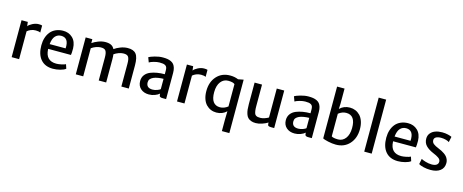

<svg xmlns="http://www.w3.org/2000/svg" viewBox="-49 -1677 6730 2790"><g transform="rotate(15 3316.5 -282.0)"><path d="M83 0V-555.7H177.2L184.6 -492.2Q202.1 -517.6 248.8 -541.3Q295.4 -564.9 341.3 -564.9Q377 -564.9 392.1 -558.1V-452.6Q368.2 -465.8 322.3 -465.8Q282.7 -465.8 249.8 -452.1Q216.8 -438.5 195.3 -418.9V0Z M703.6 7.8Q584.5 7.8 519.8 -67.6Q455.1 -143.1 455.1 -279.3Q455.1 -340.3 471.4 -391.8Q487.8 -443.4 518.6 -481.4Q549.3 -519.5 597.4 -541.5Q645.5 -563.5 705.6 -564.5Q793 -565.9 851.1 -511Q909.2 -456.1 912.6 -353.5Q912.6 -278.8 907.2 -253.9H564.5Q564.5 -252.4 564.7 -249.8Q564.9 -247.1 564.9 -245.6Q573.2 -76.2 733.4 -76.2Q763.7 -76.2 808.3 -85.4Q853 -94.7 872.6 -106L893.6 -42.5Q866.7 -20.5 811.5 -6.3Q756.3 7.8 703.6 7.8ZM699.7 -486.3Q646.5 -486.3 611.3 -448.5Q576.2 -410.6 567.4 -326.2H807.6Q817.4 -486.3 699.7 -486.3Z M1047.9 0V-555.7H1147.9L1148.4 -497.1Q1185.5 -522.9 1237.5 -543.2Q1289.6 -563.5 1339.4 -564.9Q1394 -565.9 1428.5 -549.6Q1462.9 -533.2 1481 -495.6Q1517.1 -522.5 1571.3 -543.2Q1625.5 -564 1677.7 -564.9Q1767.6 -566.9 1806.4 -518.1Q1845.2 -469.2 1845.2 -348.6V0H1733.4V-346.2Q1733.4 -418 1713.4 -446.5Q1693.4 -475.1 1633.8 -472.2Q1604 -471.2 1567.4 -457.8Q1530.8 -444.3 1500.5 -422.9Q1504.9 -390.6 1504.9 -349.1V0H1393.1V-346.2Q1393.1 -417.5 1373 -446.3Q1353 -475.1 1293.5 -472.2Q1264.6 -471.2 1227.3 -458Q1189.9 -444.8 1159.7 -422.4V0Z M2147 7.8Q2071.3 7.8 2023.7 -34.7Q1976.1 -77.1 1976.1 -149.4Q1976.1 -202.1 2004.6 -240.7Q2033.2 -279.3 2084 -300.3Q2174.8 -336.4 2296.9 -336.4V-391.6Q2296.9 -420.4 2290.3 -438.2Q2283.7 -456.1 2267.8 -465.6Q2252 -475.1 2231.9 -478.3Q2211.9 -481.4 2179.7 -481.4Q2144 -481.4 2096.2 -468.3Q2048.3 -455.1 2027.3 -440.9L2000.5 -513.2Q2023.9 -527.8 2087.2 -546.4Q2150.4 -564.9 2208 -564.9Q2246.6 -564.9 2275.9 -560.3Q2305.2 -555.7 2331.1 -543.7Q2356.9 -531.7 2373.3 -512Q2389.6 -492.2 2399.2 -460.4Q2408.7 -428.7 2408.7 -385.7V7.8H2360.8Q2344.2 7.8 2335.7 6.6Q2327.1 5.4 2318.8 0.5Q2310.5 -4.4 2307.1 -14.9Q2303.7 -25.4 2303.7 -43V-46.9Q2278.8 -24.4 2236.3 -8.3Q2193.8 7.8 2147 7.8ZM2181.6 -74.2Q2214.8 -74.2 2251 -87.6Q2287.1 -101.1 2296.9 -112.3V-267.1Q2261.7 -267.1 2218 -260.3Q2174.3 -253.4 2147.5 -240.7Q2118.2 -227.1 2102.3 -208Q2086.4 -189 2086.4 -159.2Q2086.4 -74.2 2181.6 -74.2Z M2570.8 0V-555.7H2665L2672.4 -492.2Q2689.9 -517.6 2736.6 -541.3Q2783.2 -564.9 2829.1 -564.9Q2864.7 -564.9 2879.9 -558.1V-452.6Q2856 -465.8 2810.1 -465.8Q2770.5 -465.8 2737.5 -452.1Q2704.6 -438.5 2683.1 -418.9V0Z M3312 67.9 3314.9 -51.8Q3252.9 7.8 3162.1 7.8Q3117.7 7.8 3078.6 -8.5Q3039.6 -24.9 3008.8 -56.9Q2978 -88.9 2960.4 -140.6Q2942.9 -192.4 2942.9 -257.8Q2942.9 -394 3019.5 -479.2Q3096.2 -564.5 3221.7 -564.5Q3289.6 -564.5 3343.8 -541L3424.3 -556.6V247.1H3312ZM3193.8 -79.6Q3254.9 -79.6 3312 -123.5V-459.5Q3284.7 -483.4 3212.9 -483.4Q3145 -483.4 3101.6 -428Q3058.1 -372.6 3057.1 -272Q3056.2 -175.3 3091.3 -127.4Q3126.5 -79.6 3193.8 -79.6Z M3755.4 7.8Q3713.4 7.8 3683.3 -3.9Q3653.3 -15.6 3635.3 -34.9Q3617.2 -54.2 3606.7 -85.9Q3596.2 -117.7 3592.5 -151.4Q3588.9 -185.1 3588.9 -231.4V-556.6H3700.7V-231Q3700.7 -190.9 3704.6 -164.3Q3708.5 -137.7 3715.1 -121.3Q3721.7 -105 3735.1 -96.7Q3748.5 -88.4 3762.9 -85.7Q3777.3 -83 3801.3 -83Q3830.1 -83 3866.2 -95.5Q3902.3 -107.9 3922.4 -121.1V-556.6H4034.7V7.8H3987.8Q3959.5 7.8 3947.3 0Q3935.1 -7.8 3935.1 -34.7V-48.8Q3897.9 -25.4 3847.9 -8.8Q3797.9 7.8 3755.4 7.8Z M4338.9 7.8Q4263.2 7.8 4215.6 -34.7Q4168 -77.1 4168 -149.4Q4168 -202.1 4196.5 -240.7Q4225.1 -279.3 4275.9 -300.3Q4366.7 -336.4 4488.8 -336.4V-391.6Q4488.8 -420.4 4482.2 -438.2Q4475.6 -456.1 4459.7 -465.6Q4443.8 -475.1 4423.8 -478.3Q4403.8 -481.4 4371.6 -481.4Q4335.9 -481.4 4288.1 -468.3Q4240.2 -455.1 4219.2 -440.9L4192.4 -513.2Q4215.8 -527.8 4279.1 -546.4Q4342.3 -564.9 4399.9 -564.9Q4438.5 -564.9 4467.8 -560.3Q4497.1 -555.7 4522.9 -543.7Q4548.8 -531.7 4565.2 -512Q4581.5 -492.2 4591.1 -460.4Q4600.6 -428.7 4600.6 -385.7V7.8H4552.7Q4536.1 7.8 4527.6 6.6Q4519 5.4 4510.7 0.5Q4502.4 -4.4 4499 -14.9Q4495.6 -25.4 4495.6 -43V-46.9Q4470.7 -24.4 4428.2 -8.3Q4385.7 7.8 4338.9 7.8ZM4373.5 -74.2Q4406.7 -74.2 4442.9 -87.6Q4479 -101.1 4488.8 -112.3V-267.1Q4453.6 -267.1 4409.9 -260.3Q4366.2 -253.4 4339.4 -240.7Q4310.1 -227.1 4294.2 -208Q4278.3 -189 4278.3 -159.2Q4278.3 -74.2 4373.5 -74.2Z M4761.7 -31.2V-811H4874V-582.5L4870.1 -503.4Q4931.2 -564.5 5022.9 -564.5Q5067.9 -564.5 5106.9 -548.1Q5146 -531.7 5176.5 -499.8Q5207 -467.8 5224.9 -416Q5242.7 -364.3 5242.7 -298.8Q5242.7 -162.6 5165.3 -76.9Q5087.9 8.8 4961.4 8.8Q4905.8 8.8 4842.8 -5.4Q4779.8 -19.5 4761.7 -31.2ZM4991.2 -476.6Q4929.2 -476.6 4874 -432.1V-92.3Q4900.9 -72.8 4972.7 -72.8Q5040.5 -72.8 5083.7 -128.4Q5127 -184.1 5128.4 -284.7Q5130.4 -476.6 4991.2 -476.6Z M5387.2 0V-812.5H5499.5V0Z M5892.6 7.8Q5773.4 7.8 5708.7 -67.6Q5644 -143.1 5644 -279.3Q5644 -340.3 5660.4 -391.8Q5676.8 -443.4 5707.5 -481.4Q5738.3 -519.5 5786.4 -541.5Q5834.5 -563.5 5894.5 -564.5Q5981.9 -565.9 6040 -511Q6098.1 -456.1 6101.6 -353.5Q6101.6 -278.8 6096.2 -253.9H5753.4Q5753.4 -252.4 5753.7 -249.8Q5753.9 -247.1 5753.9 -245.6Q5762.2 -76.2 5922.4 -76.2Q5952.6 -76.2 5997.3 -85.4Q6042 -94.7 6061.5 -106L6082.5 -42.5Q6055.7 -20.5 6000.5 -6.3Q5945.3 7.8 5892.6 7.8ZM5888.7 -486.3Q5835.4 -486.3 5800.3 -448.5Q5765.1 -410.6 5756.3 -326.2H5996.6Q6006.3 -486.3 5888.7 -486.3Z M6205.6 -32.2 6222.2 -114.7Q6238.3 -103.5 6285.2 -88.9Q6332 -74.2 6378.9 -73.7Q6427.2 -73.2 6452.9 -90.8Q6478.5 -108.4 6478.5 -140.6Q6478.5 -156.7 6470.2 -170.7Q6461.9 -184.6 6444.3 -196.5Q6426.8 -208.5 6408.9 -217.5Q6391.1 -226.6 6363.8 -237.8Q6289.1 -269 6248.5 -311.5Q6208 -354 6208.5 -418.9Q6209 -466.3 6237.1 -499.8Q6265.1 -533.2 6310.1 -548.8Q6355 -564.5 6411.6 -564.5Q6457.5 -564.5 6497.8 -554.7Q6538.1 -544.9 6555.7 -535.2L6538.1 -451.7Q6524.4 -463.4 6489 -473.4Q6453.6 -483.4 6416.5 -483.4Q6366.7 -483.4 6340.1 -467.8Q6313.5 -452.1 6312.5 -424.8Q6311.5 -389.6 6337.4 -367.9Q6363.3 -346.2 6420.9 -323.2Q6446.3 -313 6467 -302.5Q6487.8 -292 6510.5 -276.1Q6533.2 -260.3 6548.3 -242.7Q6563.5 -225.1 6573.5 -200.7Q6583.5 -176.3 6583.5 -148.9Q6583.5 -73.7 6530.5 -33Q6477.5 7.8 6384.8 7.8Q6329.6 7.8 6278.6 -4.4Q6227.5 -16.6 6205.6 -32.2Z"/></g></svg>

Font: HaufeMerriweatherSans
Style: Regular
Weight: 400
Designer: Eben Sorkin ( eben@eyebytes.com )
Foundry: Eben Sorkin
Version: Version 1.56